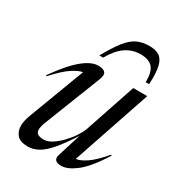

<svg xmlns="http://www.w3.org/2000/svg" viewBox="-178 -848 891 969"><g transform="rotate(30 267.0 -363.5)"><path d="M287.5 -31.5 330 -168Q286.5 -100 253 -61.2Q219.5 -22.5 190.2 -6.2Q161 10 130.5 10Q85 10 66.5 -11.5Q48 -33 48 -64Q48 -78.5 51.5 -94.8Q55 -111 61 -127L184.5 -454.5Q164 -452.5 126.8 -428.8Q89.5 -405 35 -344.5L30.5 -348Q96 -440.5 146 -481.2Q196 -522 235.5 -522Q265 -522 276 -509.2Q287 -496.5 275 -466L147.5 -140.5Q135.5 -110.5 135.5 -93Q135.5 -75 147.5 -67.8Q159.5 -60.5 182.5 -60.5Q204.5 -60.5 229.5 -76.5Q254.5 -92.5 278.2 -117.2Q302 -142 319.8 -169Q337.5 -196 345 -217.5L444 -512H525.5L371.5 -57.5Q394 -58.5 430.8 -83.2Q467.5 -108 515.5 -165L520 -161.5Q459 -65 410.2 -27.5Q361.5 10 325.5 10Q274.5 10 287.5 -31.5ZM391.5 -678.5Q345.5 -678.5 307 -652.8Q268.5 -627 235.5 -569H213.5Q250 -635 279 -671.5Q308 -708 338.5 -722.5Q369 -737 409 -737Q446.5 -737 468.2 -722.5Q490 -708 498.5 -671.8Q507 -635.5 503.5 -569H483.5Q485 -627 463.2 -652.8Q441.5 -678.5 391.5 -678.5Z"/></g></svg>

Font: Newsreader 72pt
Style: Italic
Weight: 400
Italic angle: -17°
Designer: Hugues Gentile
Foundry: Production Type
Version: Version 1.003; ttfautohint (v1.8.3)